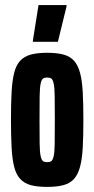

<svg xmlns="http://www.w3.org/2000/svg" viewBox="-20 -725 370 753"><path d="M165 8Q126 8 100.5 1Q75 -6 59 -23.5Q43 -41 35.5 -71Q28 -101 25.5 -146.5Q23 -192 23 -255Q23 -319 25.5 -364Q28 -409 35.5 -439Q43 -469 59 -486.5Q75 -504 101 -511Q127 -518 165 -518Q203 -518 229 -511Q255 -504 270.5 -486.5Q286 -469 294 -439Q302 -409 304.5 -363.5Q307 -318 307 -255Q307 -191 304.5 -146Q302 -101 294 -71Q286 -41 270.5 -23.5Q255 -6 229 1Q203 8 165 8ZM165 -89Q175 -89 181 -93Q187 -97 190.5 -112.5Q194 -128 194.5 -162Q195 -196 195 -255Q195 -314 194.5 -348Q194 -382 190.5 -397.5Q187 -413 181 -417Q175 -421 165 -421Q155 -421 149 -417Q143 -413 139.5 -397.5Q136 -382 135.5 -348Q135 -314 135 -255Q135 -196 135.5 -162Q136 -128 139.5 -112.5Q143 -97 149 -93Q155 -89 165 -89ZM109 -561V-566L131 -705H241V-700L207 -561Z"/></svg>

Font: Saira UltraCondensed ExtraBold
Style: Regular
Weight: 800
Width: 1
Designer: Hector Gatti with collaboration of the Omnibus-Type team
Foundry: Omnibus-Type
Version: Version 1.101